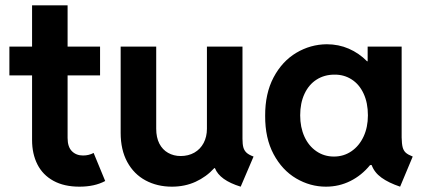

<svg xmlns="http://www.w3.org/2000/svg" viewBox="-20 -700 1612 728"><path d="M101.6 -168.9V-414.1H15.6V-523.4H101.6V-679.7H236.3V-523.4H359.4V-414.1H236.3V-176.8Q236.3 -143.1 252.7 -126.7Q269 -110.4 294.9 -110.4Q316.9 -110.4 335 -120.1L378.9 -13.7Q338.9 7.8 281.2 7.8Q223.1 7.8 182.6 -14.4Q142.1 -36.6 121.8 -76.7Q101.6 -116.7 101.6 -168.9Z M437.5 -196.3V-523.4H572.3V-211.9Q572.3 -178.7 584.2 -155.5Q596.2 -132.3 617.4 -120.4Q638.7 -108.4 665 -108.4Q694.3 -108.4 717 -121.3Q739.7 -134.3 752.2 -158Q764.6 -181.6 764.6 -211.9V-523.4H899.4V-173.8Q899.4 -152.8 902.8 -140.9Q906.2 -128.9 915 -120.8Q923.8 -112.8 941.4 -106.4L892.6 7.8Q813 -16.6 794.9 -62.5H792.5Q762.2 -29.3 721.4 -10.7Q680.7 7.8 631.8 7.8Q576.2 7.8 532 -15.9Q487.8 -39.6 462.6 -85.7Q437.5 -131.8 437.5 -196.3Z M1389.2 -74.2H1383.3Q1351.6 -35.2 1308.6 -13.7Q1265.6 7.8 1215.8 7.8Q1156.2 7.8 1103 -23.4Q1049.8 -54.7 1017.3 -115.5Q984.9 -176.3 985.4 -260.7Q984.9 -345.2 1017.3 -406.5Q1049.8 -467.8 1103.5 -499.8Q1157.2 -531.7 1218.8 -532.2Q1263.7 -532.2 1302.5 -515.4Q1341.3 -498.5 1371.6 -467.8H1374V-523.4H1502.9V-178.7Q1503.4 -154.3 1506.8 -141.4Q1510.3 -128.4 1518.8 -120.8Q1527.3 -113.3 1544.9 -106.4L1497.1 7.8Q1453.6 -6.8 1426.5 -26.4Q1399.4 -45.9 1389.2 -74.2ZM1375 -262.7Q1375 -310.1 1358.6 -345.2Q1342.3 -380.4 1313.2 -398.9Q1284.2 -417.5 1248 -417Q1210 -417 1180.4 -398.2Q1150.9 -379.4 1134.5 -344.2Q1118.2 -309.1 1118.2 -262.7Q1118.2 -217.3 1134.3 -181.9Q1150.4 -146.5 1179.7 -126.5Q1209 -106.4 1246.1 -106.4Q1283.2 -106.4 1312.5 -126.5Q1341.8 -146.5 1358.4 -181.9Q1375 -217.3 1375 -262.7Z"/></svg>

Font: Reddit Sans Strawberry
Style: Bold
Weight: 700
Designer: Stephen Hutchings
Foundry: Reddit
Version: Version 1.013